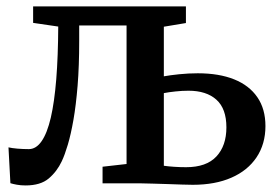

<svg xmlns="http://www.w3.org/2000/svg" viewBox="-20 -573 873 600"><path d="M60 6.5Q44.5 6.5 32.5 4.2Q20.5 2 12.5 -0.5L6.5 -112.5Q17 -110 34.5 -108.5Q52 -107 70 -107Q93 -107 110.2 -132Q127.5 -157 138.8 -205.5Q150 -254 155.8 -325.5Q161.5 -397 162 -490L83.5 -501.5V-553H561V-501L492 -489.5V-334.5Q511 -338 540 -341Q569 -344 598 -344Q664.5 -344 711.8 -325Q759 -306 784.2 -269.2Q809.5 -232.5 809.5 -179Q809.5 -123 781.8 -81.5Q754 -40 703.2 -17.8Q652.5 4.5 582.5 4.5Q571 4.5 549.5 3.8Q528 3 503.2 2.2Q478.5 1.5 456.5 0.8Q434.5 0 422 0H300.5V-52L375.5 -60.5V-493.5H227.5V-445Q227.5 -366.5 222.5 -305.2Q217.5 -244 209.5 -198.5Q201.5 -153 192 -121Q182.5 -89 173 -69Q158 -37 132.2 -15.2Q106.5 6.5 60 6.5ZM561.5 -50.5Q625 -50.5 656.2 -84Q687.5 -117.5 687.5 -175Q687.5 -233.5 656.2 -261.5Q625 -289.5 569 -289.5Q549 -289.5 528 -287.2Q507 -285 492 -282V-55Q505.5 -53 523.8 -51.8Q542 -50.5 561.5 -50.5Z"/></svg>

Font: Merriweather 24pt SemiBold
Style: Regular
Weight: 600
Designer: Eben Sorkin
Foundry: Eben Sorkin
Version: Version 2.100